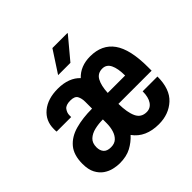

<svg xmlns="http://www.w3.org/2000/svg" viewBox="-181 -901 1092 1092"><g transform="rotate(-45 364.5 -355.5)"><path d="M189 12Q168 12 141.5 6Q115 0 91.5 -16Q68 -32 52.5 -61Q37 -90 37 -136Q37 -207 70.5 -247Q104 -287 163 -303.5Q222 -320 298 -320V-375Q298 -402 288 -421Q278 -440 243 -440Q206 -440 193 -422Q180 -404 180 -385V-370H63Q62 -375 62 -380Q62 -385 62 -392Q62 -458 110.5 -498Q159 -538 240 -538Q285 -538 319 -525Q353 -512 375 -488Q422 -538 500 -538Q595 -538 642.5 -471.5Q690 -405 690 -263V-233H423Q424 -163 442 -124.5Q460 -86 504 -86Q535 -86 553 -112.5Q571 -139 571 -186H690Q690 -85 637 -36.5Q584 12 504 12Q452 12 412.5 -5.5Q373 -23 347 -59Q319 -28 281.5 -8Q244 12 189 12ZM219 -88Q248 -88 265 -104Q282 -120 290 -146Q298 -172 298 -203V-233Q263 -233 231.5 -225.5Q200 -218 180 -199.5Q160 -181 160 -147Q160 -120 174 -104Q188 -88 219 -88ZM424 -320H564Q564 -377 548.5 -408.5Q533 -440 500 -440Q462 -440 444.5 -408.5Q427 -377 424 -320ZM296 -591 382 -723H502L503 -720L395 -591Z"/></g></svg>

Font: Archivo Narrow
Style: Bold
Weight: 700
Designer: Hector Gatti
Foundry: Omnibus-Type
Version: Version 3.002